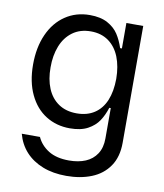

<svg xmlns="http://www.w3.org/2000/svg" viewBox="-85 -623 776 908"><g transform="rotate(10 302.5 -169.0)"><path d="M294.7 215.9Q230.8 215.9 181.1 196.4Q131.4 176.8 98.9 141.2Q66.4 105.5 53.3 56.1H140.6Q158 94.5 196.2 118.3Q234.4 142 294.7 142Q339.8 142 373.8 127.8Q407.7 113.6 427.2 83.8Q446.7 54 446.7 9.9V-136.4H439.6Q427.9 -99.4 409.6 -72.1Q391.3 -44.7 358 -26.6Q324.6 -8.5 272 -8.5Q207.7 -8.5 157.1 -40.1Q106.5 -71.7 77.8 -132.1Q49 -192.5 49 -275.6Q49 -358.3 77.1 -421Q105.1 -483.7 156.2 -518.1Q207.4 -552.6 273.4 -552.6Q325.6 -552.6 359.2 -534.1Q392.8 -515.6 410.9 -487.7Q429 -459.9 441.1 -423.3H449.6V-545.5H530.5V15.6Q530.5 83.5 499.6 128.4Q468.8 173.3 415.5 194.6Q362.2 215.9 294.7 215.9ZM291.9 -83.8Q341.6 -83.8 376.8 -106.9Q411.9 -130 429.9 -173.3Q447.8 -216.6 448.2 -277Q447.8 -336.6 429.9 -381.7Q411.9 -426.8 376.8 -452.1Q341.6 -477.3 291.9 -477.3Q240.1 -477.3 204.2 -451Q168.3 -424.7 150.4 -379.3Q132.5 -333.8 132.8 -277Q132.5 -219.5 150.7 -175.8Q169 -132.1 204.7 -108Q240.4 -83.8 291.9 -83.8Z"/></g></svg>

Font: Riot Sans
Style: Regular
Weight: 400
Designer: Rasmus Andersson
Foundry: rsms
Version: Version 3.005